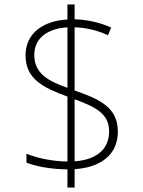

<svg xmlns="http://www.w3.org/2000/svg" viewBox="-20 -779 640 857"><path d="M281 -23V58H313V-24C427 -31 506 -87 506 -191C506 -298 429 -335 313 -375V-657C358 -656 409 -646 462 -622L476 -656C423 -680 369 -691 313 -693V-759H281V-692C173 -686 94 -631 94 -532C94 -425 175 -387 281 -348V-58C211 -59 144 -74 98 -93V-53C140 -37 201 -24 281 -23ZM281 -657V-387C199 -416 133 -449 133 -533C133 -612 196 -652 281 -657ZM313 -59V-336C411 -300 467 -270 467 -192C467 -108 404 -65 313 -59Z"/></svg>

Font: Noto Sans Mono ExtraLight
Style: Regular
Weight: 200
Designer: Monotype Design Team
Foundry: Monotype Imaging Inc.
Version: Version 2.014